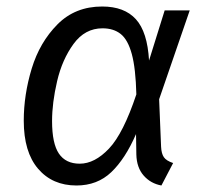

<svg xmlns="http://www.w3.org/2000/svg" viewBox="-20 -558 628 590"><path d="M438 -372 486 -526H563L469 -253L475 -107Q476 -86 483.5 -75Q491 -64 512 -57L476 12Q443 6 421.5 -18.5Q400 -43 399 -83L398 -146Q365 -70 322 -29Q279 12 215 12Q141 12 97 -39.5Q53 -91 53 -187Q53 -267 77.5 -347.5Q102 -428 156.5 -483Q211 -538 294 -538Q362 -538 397.5 -499Q433 -460 438 -372ZM140 -186Q140 -117 161 -86Q182 -55 225 -55Q271 -55 315 -101.5Q359 -148 399 -268Q397 -348 385 -392Q373 -436 351 -453.5Q329 -471 295 -471Q241 -471 206 -423Q171 -375 155.5 -308.5Q140 -242 140 -186Z"/></svg>

Font: FiraGO Book
Style: Italic
Weight: 350
Italic angle: -8°
Designer: bBox Type GmbH
Foundry: bBox Type GmbH
Version: Version 1.001